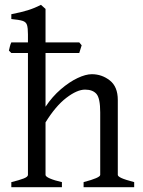

<svg xmlns="http://www.w3.org/2000/svg" viewBox="-20 -777 592 797"><path d="M309 -557H27L17 -567Q19 -575 21 -584Q23 -593 27 -601H309L319 -589ZM327 0V-21Q396 -39 396 -51V-310Q396 -369 380.5 -387Q365 -405 333 -405Q300 -405 255.5 -371Q211 -337 169 -269V-51Q169 -44 187.5 -36Q206 -28 237 -21V0H27V-21Q60 -29 78 -36Q96 -43 96 -51V-634Q96 -661 92 -673.5Q88 -686 73.5 -690.5Q59 -695 27 -698V-718Q68 -726 95.5 -734.5Q123 -743 150 -757L169 -740V-334Q197 -376 232.5 -406.5Q268 -437 302 -453Q336 -469 361 -469Q403 -469 436 -443Q469 -417 469 -362V-51Q469 -45 484 -38Q499 -31 537 -21V0Z"/></svg>

Font: ChillKai
Style: Regular
Weight: 400
Designer: ChillType
Foundry: 寒蝉字型
Version: Version 2.000